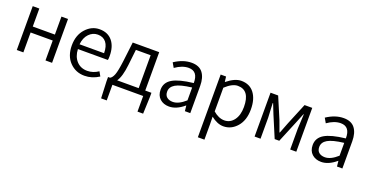

<svg xmlns="http://www.w3.org/2000/svg" viewBox="-34 -1272 4256 2222"><g transform="rotate(20 2094.0 -161.0)"><path d="M94.7 0V-540H175.8V-318.4H448.2V-540H529.3V0H448.2V-245.1H175.8V0Z M930.7 12.7Q821.3 12.7 748 -63.5Q674.8 -139.6 674.8 -268.6Q674.8 -395.5 746.6 -474.6Q818.4 -553.7 916 -553.7Q1016.6 -553.7 1072.8 -486.3Q1128.9 -418.9 1128.9 -300.8Q1128.9 -268.6 1125 -252H755.9Q759.8 -161.1 810.1 -106.4Q860.4 -51.8 941.4 -51.8Q1013.7 -51.8 1078.1 -95.7L1108.4 -42Q1023.4 12.7 930.7 12.7ZM754.9 -310.5H1056.6Q1056.6 -396.5 1020 -442.4Q983.4 -488.3 917 -488.3Q854.5 -488.3 808.6 -440.4Q762.7 -392.6 754.9 -310.5Z M1389.6 -472.7 1368.2 -282.2Q1351.6 -129.9 1306.6 -67.4H1571.3V-472.7ZM1652.3 -67.4H1728.5V-15.6L1720.7 192.4H1651.4V0H1272.5V192.4H1203.1L1194.3 -15.6V-67.4H1218.8Q1245.1 -81.1 1263.2 -127.4Q1281.2 -173.8 1296.9 -296.9L1326.2 -540H1652.3Z M1972.7 12.7Q1903.3 12.7 1859.4 -27.3Q1815.4 -67.4 1815.4 -138.7Q1815.4 -226.6 1895 -273.9Q1974.6 -321.3 2150.4 -340.8Q2152.3 -486.3 2036.1 -486.3Q1957 -486.3 1872.1 -425.8L1838.9 -483.4Q1944.3 -553.7 2048.8 -553.7Q2142.6 -553.7 2187 -495.6Q2231.4 -437.5 2231.4 -335V0H2165L2158.2 -66.4H2155.3Q2062.5 12.7 1972.7 12.7ZM1995.1 -52.7Q2066.4 -52.7 2150.4 -127.9V-286.1Q2010.7 -269.5 1952.6 -235.4Q1894.5 -201.2 1894.5 -143.6Q1894.5 -97.7 1922.4 -75.2Q1950.2 -52.7 1995.1 -52.7Z M2409.2 232.4V-540H2475.6L2483.4 -476.6H2486.3Q2582 -553.7 2660.2 -553.7Q2763.7 -553.7 2819.8 -480Q2876 -406.2 2876 -279.3Q2876 -145.5 2807.1 -66.4Q2738.3 12.7 2640.6 12.7Q2567.4 12.7 2488.3 -49.8L2490.2 44.9V232.4ZM2628.9 -55.7Q2700.2 -55.7 2745.6 -116.2Q2791 -176.8 2791 -278.3Q2791 -485.4 2641.6 -485.4Q2574.2 -485.4 2490.2 -407.2V-115.2Q2558.6 -55.7 2628.9 -55.7Z M3023.4 0V-540H3117.2L3228.5 -277.3Q3235.4 -257.8 3252.4 -212.4Q3269.5 -167 3277.3 -143.6H3282.2Q3326.2 -253.9 3334 -277.3L3442.4 -540H3537.1V0H3461.9V-257.8Q3461.9 -272.5 3470.7 -436.5H3466.8Q3458 -414.1 3440.9 -372.6Q3423.8 -331.1 3417 -313.5L3308.6 -51.8H3252L3141.6 -313.5Q3137.7 -324.2 3119.6 -368.7Q3101.6 -413.1 3092.8 -436.5H3087.9Q3096.7 -272.5 3096.7 -257.8V0Z M3845.7 12.7Q3776.4 12.7 3732.4 -27.3Q3688.5 -67.4 3688.5 -138.7Q3688.5 -226.6 3768.1 -273.9Q3847.7 -321.3 4023.4 -340.8Q4025.4 -486.3 3909.2 -486.3Q3830.1 -486.3 3745.1 -425.8L3711.9 -483.4Q3817.4 -553.7 3921.9 -553.7Q4015.6 -553.7 4060.1 -495.6Q4104.5 -437.5 4104.5 -335V0H4038.1L4031.2 -66.4H4028.3Q3935.5 12.7 3845.7 12.7ZM3868.2 -52.7Q3939.5 -52.7 4023.4 -127.9V-286.1Q3883.8 -269.5 3825.7 -235.4Q3767.6 -201.2 3767.6 -143.6Q3767.6 -97.7 3795.4 -75.2Q3823.2 -52.7 3868.2 -52.7Z"/></g></svg>

Font: Gen Shin Gothic Normal
Style: Regular
Weight: 300
Designer: [Source Han Sans]
Ryoko NISHIZUKA  (kana & ideographs); Paul D. Hunt (Latin, Greek & Cyrillic); Wenlong ZHANG  (bopomofo
Version: Version 1.002.20150607